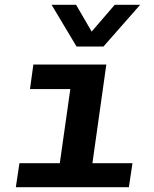

<svg xmlns="http://www.w3.org/2000/svg" viewBox="-20 -780 640 800"><path d="M215 0 273 -409H105L119 -511H423L351 0ZM46 0 61 -100H532L517 0ZM564 -760 411 -586H299L195 -760H297L389 -602H322L458 -760Z"/></svg>

Font: Chivo Mono Medium SemiBold
Style: Italic
Weight: 600
Italic angle: -8.05°
Monospace: yes
Version: Version 1.008